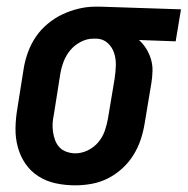

<svg xmlns="http://www.w3.org/2000/svg" viewBox="-20 -548 563 576"><path d="M205 8Q176 8 147.5 2Q119 -4 95.5 -19Q72 -34 56.5 -56.5Q41 -79 33.5 -106.5Q26 -134 26.5 -163.5Q27 -193 32 -222L51 -342Q55 -367 64 -391.5Q73 -416 87.5 -437.5Q102 -459 123 -476.5Q144 -494 167.5 -505Q191 -516 216 -522Q241 -528 266 -528Q270 -528 273.5 -528Q277 -528 281 -528L523 -520L507 -424L397 -428Q410 -416 419 -401.5Q428 -387 433 -370Q438 -353 437.5 -334.5Q437 -316 434 -298L414 -178Q410 -153 402 -129Q394 -105 380 -82.5Q366 -60 346 -42Q326 -24 303 -12.5Q280 -1 255 3.5Q230 8 205 8ZM206 -88Q225 -88 243.5 -97Q262 -106 275 -121.5Q288 -137 294.5 -156Q301 -175 304 -193L324 -313Q327 -333 327.5 -352Q328 -371 322.5 -388.5Q317 -406 303.5 -418.5Q290 -431 271 -432H265Q264 -432 262.5 -432Q261 -432 259 -432Q241 -432 222.5 -422.5Q204 -413 191 -397.5Q178 -382 171 -363.5Q164 -345 161 -327L142 -207Q139 -193 138 -179.5Q137 -166 139 -152.5Q141 -139 145.5 -127Q150 -115 158.5 -106Q167 -97 180 -92.5Q193 -88 206 -88Z"/></svg>

Font: Iosevka SS04 Oblique
Style: Bold
Weight: 700
Italic angle: -9°
Monospace: yes
Designer: Belleve Invis
Foundry: Belleve Invis
Version: Version 19.0.0; ttfautohint (v1.8.4)